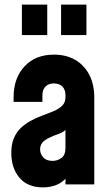

<svg xmlns="http://www.w3.org/2000/svg" viewBox="-20 -800 480 833"><path d="M167 13Q99.5 13 64.2 -29.2Q29 -71.5 29 -136.5Q29 -174 40 -200Q51 -226 69.2 -243.8Q87.5 -261.5 110 -274Q135.5 -288.5 162.5 -298.2Q189.5 -308 212.5 -317.8Q235.5 -327.5 249.8 -341.5Q264 -355.5 264 -378V-388Q264 -410.5 251 -424.2Q238 -438 214 -438Q190 -438 177 -424.2Q164 -410.5 164 -388V-358H39V-378Q39 -461.5 86.5 -512.2Q134 -563 214 -563Q267.5 -563 306.8 -540Q346 -517 367.5 -475.2Q389 -433.5 389 -378V0H264V-86L286 -58Q270.5 -23.5 239.8 -5.2Q209 13 167 13ZM208 -102Q229 -102 246.5 -114.5Q264 -127 264 -159V-236Q251 -224.5 232 -218.2Q213 -212 193 -202Q173 -192.5 163.5 -180.8Q154 -169 154 -152Q154 -132.5 167.5 -117.2Q181 -102 208 -102ZM75 -648V-780H185V-648ZM245 -648V-780H355V-648Z"/></svg>

Font: Mohave Light
Style: Regular
Weight: 300
Designer: Gumpita Rahayu
Foundry: Tokotype
Version: Version 2.003